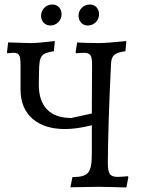

<svg xmlns="http://www.w3.org/2000/svg" viewBox="-20 -828 638 851"><path d="M203 -715C232 -715 253 -738 253 -765C253 -787 239 -808 212 -808C183 -808 162 -785 162 -758C162 -737 176 -715 203 -715ZM369 -715C398 -715 419 -738 419 -765C419 -787 405 -808 378 -808C349 -808 328 -785 328 -758C328 -737 342 -715 369 -715ZM547 -47C536 -46 517 -44 502 -44C467 -44 458 -58 458 -106C458 -194 464 -388 472 -544C474 -583 487 -594 536 -601L540 -646C479 -640 440 -637 420 -637C388 -637 322 -639 322 -640L315 -596L317 -592L351 -594C381 -594 388 -583 388 -540L387 -325L296 -305C201 -305 151 -357 152 -456L153 -511C154 -582 162 -592 219 -601L223 -646C183 -641 137 -637 116 -637L16 -640L11 -596L12 -592C24 -593 35 -594 40 -594C65 -594 71 -583 71 -540V-431C71 -319 147 -256 268 -256C304 -256 344 -262 387 -273V-150C387 -61 373 -44 301 -43L292 2L417 0C449 0 506 2 540 3L549 -43Z"/></svg>

Font: Alegreya SC
Style: Regular
Weight: 400
Designer: Juan Pablo del Peral
Foundry: Huerta Tipografica
Version: Version 2.007;PS 002.007;hotconv 1.0.88;makeotf.lib2.5.64775